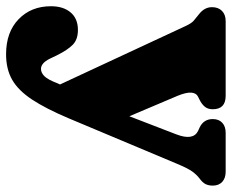

<svg xmlns="http://www.w3.org/2000/svg" viewBox="-86 -422 744 616"><g transform="rotate(90 286.0 -114.0)"><path d="M245.5 73 249 65.5 61.5 -337.5Q52.5 -357 43.8 -364Q35 -371 23.5 -380.5Q1 -398 1 -422Q1 -442.5 13 -454.2Q25 -466 45.5 -466H285.5Q328.5 -466 328.5 -424.5Q328.5 -409 320.5 -399.2Q312.5 -389.5 298.5 -382.5L287.5 -377Q276.5 -371.5 275.2 -355.5Q274 -339.5 285.5 -311.5L351 -157L409 -307.5Q430 -362 398 -377.5L387 -382.5Q360 -395.5 360 -424.5Q360 -444 371.8 -455Q383.5 -466 404 -466H529Q549.5 -466 561.5 -455Q573.5 -444 573.5 -424.5Q573.5 -411.5 568.8 -401.8Q564 -392 551 -382.5Q538.5 -373 528.2 -358.8Q518 -344.5 503.5 -310L357 39Q326.5 111 297.5 155Q268.5 199 234.2 218.8Q200 238.5 152 238.5Q81 238.5 39.5 198.2Q-2 158 -2 94.5Q-2 55 17.8 31.5Q37.5 8 74 8Q104.5 8 121.2 24.2Q138 40.5 155 74.5L166.5 98.5Q180.5 126.5 199 126.5Q211.5 126.5 222.5 115.5Q233.5 104.5 245.5 73Z"/></g></svg>

Font: Fraunces 72pt S100 Black
Style: Regular
Weight: 900
Version: Version 1.000; ttfautohint (v1.8.3)